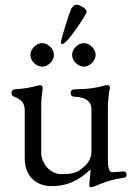

<svg xmlns="http://www.w3.org/2000/svg" viewBox="-20 -776 567 815"><path d="M244 -589C266 -589 348 -717 348 -726C348 -741 315 -756 305 -756C295 -756 288 -748 282 -738C277 -729 239 -612 239 -597C239 -592 239 -589 244 -589ZM159 -493C184 -493 209 -518 209 -543C209 -568 184 -593 159 -593C134 -593 109 -568 109 -543C109 -518 134 -493 159 -493ZM336 -493C361 -493 386 -518 386 -543C386 -568 361 -593 336 -593C311 -593 286 -568 286 -543C286 -518 311 -493 336 -493ZM366 19C372 19 382 15 386 13C415 1 451 -14 503 -21C511 -22 517 -24 517 -35C517 -47 509 -48 502 -48C492 -48 466 -45 456 -45C446 -45 438 -59 438 -95V-326C438 -342 443 -388 445 -395C446 -399 447 -402 447 -404C447 -411 441 -415 434 -415C431 -415 427 -414 424 -413C388 -403 362 -398 301 -397C290 -397 280 -394 280 -382C280 -368 289 -365 301 -365C321 -365 368 -356 368 -315V-132C368 -91 338 -68 323 -57C298 -38 273 -37 239 -37C196 -37 155 -80 155 -128V-323C155 -353 157 -369 161 -400C162 -411 157 -414 151 -414C148 -414 147 -414 143 -413C106 -404 89 -400 44 -397C36 -396 29 -393 29 -381C29 -370 35 -367 42 -365C72 -353 85 -337 85 -308V-105C85 -27 134 14 199 14C261 14 312 -6 364 -57V-51C364 -34 359 -2 359 11C359 16 361 19 366 19Z"/></svg>

Font: EB Garamond
Style: Regular
Weight: 400
Designer: Georg Duffner and Octavio Pardo
Foundry: Georg Duffner
Version: Version 1.000;PS 001.000;hotconv 1.0.88;makeotf.lib2.5.64775